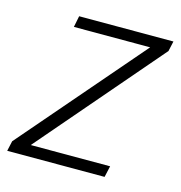

<svg xmlns="http://www.w3.org/2000/svg" viewBox="-92 -585 620 659"><g transform="rotate(15 218.0 -255.0)"><path d="M-9 0 -1 -36 373 -470H102L110 -510H445L437 -474L64 -40H346L337 0Z"/></g></svg>

Font: Saira Semi Condensed ExtraLight
Style: Italic
Weight: 200
Width: 4
Italic angle: -12°
Designer: Hector Gatti with collaboration of the Omnibus-Type team
Foundry: Omnibus-Type
Version: Version 1.001; ttfautohint (v1.8)